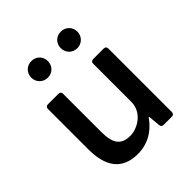

<svg xmlns="http://www.w3.org/2000/svg" viewBox="-189 -792 926 926"><g transform="rotate(-45 274.5 -328.5)"><path d="M172.9 -555.7C206.1 -555.7 229.5 -581.1 229.5 -612.3C229.5 -644.5 206.1 -668.9 172.9 -668.9C140.6 -668.9 116.2 -644.5 116.2 -612.3C116.2 -581.1 140.6 -555.7 172.9 -555.7ZM374 -555.7C406.2 -555.7 430.7 -581.1 430.7 -612.3C430.7 -644.5 406.2 -668.9 374 -668.9C340.8 -668.9 317.4 -644.5 317.4 -612.3C317.4 -581.1 340.8 -555.7 374 -555.7ZM375 -449.2V-188.5C375 -117.2 306.6 -76.2 255.9 -76.2C196.3 -76.2 169.9 -107.4 169.9 -186.5V-449.2C169.9 -459 164.1 -464.8 154.3 -464.8H82C72.3 -464.8 66.4 -459 66.4 -449.2V-172.9C66.4 -55.7 113.3 11.7 219.7 11.7C286.1 11.7 341.8 -19.5 381.8 -77.1H384.8L390.6 -14.6C391.6 -4.9 397.5 0 407.2 0H462.9C472.7 0 478.5 -5.9 478.5 -15.6V-449.2C478.5 -459 472.7 -464.8 462.9 -464.8H390.6C380.9 -464.8 375 -459 375 -449.2Z"/></g></svg>

Font: Ed Sans Neue Medium
Style: Regular
Weight: 500
Designer: Stephen Hutchings
Version: Version 1.004;PS 001.004;hotconv 1.0.88;makeotf.lib2.5.64775